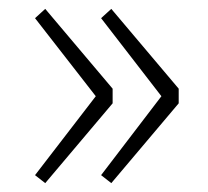

<svg xmlns="http://www.w3.org/2000/svg" viewBox="-20 -494 469 433"><path d="M82 -81 59 -99 196 -277 59 -453 82 -474 234 -294V-261ZM231 -81 208 -99 344 -277 208 -453 231 -474 383 -294V-261Z"/></svg>

Font: Shanggu Sans SC VF
Style: Regular
Weight: 250
Designer: GuiWonder
Version: Version 1.021